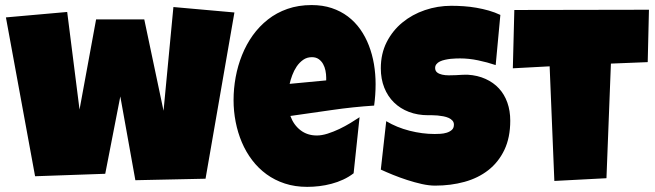

<svg xmlns="http://www.w3.org/2000/svg" viewBox="-20 -727 2588 759"><path d="M906.7 -677.7 792.5 -20.5 515.1 -14.6 455.6 -345.7 396 -40 118.7 -30.3 3.4 -658.2 245.6 -679.7 294.4 -293.9 359.9 -650.4H550.3L626.5 -289.1L665.5 -699.2Z M1464.8 -394.5Q1464.8 -352.1 1459 -309.6Q1375.5 -304.2 1293 -292.2Q1210.4 -280.3 1127.9 -268.6Q1140.6 -233.4 1167.7 -212.4Q1194.8 -191.4 1232.4 -191.4Q1252 -191.4 1275.1 -198.7Q1298.3 -206.1 1321.3 -217Q1344.2 -228 1365.2 -240.7Q1386.2 -253.4 1401.4 -263.7L1377.9 -42Q1358.9 -27.3 1336.7 -17.1Q1314.5 -6.8 1290.5 -0.5Q1266.6 5.9 1242.2 8.8Q1217.8 11.7 1194.3 11.7Q1146 11.7 1106 -1.5Q1065.9 -14.6 1033.4 -38.3Q1001 -62 976.6 -94.2Q952.1 -126.5 936 -164.6Q919.9 -202.6 911.6 -245.1Q903.3 -287.6 903.3 -331.1Q903.3 -376.5 911.6 -421.9Q919.9 -467.3 936.8 -509.3Q953.6 -551.3 979.2 -587.2Q1004.9 -623 1039.1 -649.9Q1073.2 -676.8 1116.5 -691.9Q1159.7 -707 1211.9 -707Q1255.4 -707 1291.3 -695.1Q1327.1 -683.1 1355.2 -661.9Q1383.3 -640.6 1404.1 -611.3Q1424.8 -582 1438.2 -547.1Q1451.7 -512.2 1458.3 -473.4Q1464.8 -434.6 1464.8 -394.5ZM1269.5 -419.9Q1269.5 -433.6 1266.6 -448Q1263.7 -462.4 1257.1 -474.1Q1250.5 -485.8 1239.7 -493.4Q1229 -501 1212.9 -501Q1193.4 -501 1178.5 -490.5Q1163.6 -480 1152.8 -464.1Q1142.1 -448.2 1135.3 -429.7Q1128.4 -411.1 1125 -395.5L1269.5 -409.2Z M1997.1 -250Q1997.1 -183.1 1973.9 -134.5Q1950.7 -85.9 1910.4 -54.4Q1870.1 -22.9 1816.2 -8.1Q1762.2 6.8 1700.2 6.8Q1676.3 6.8 1647.7 0.5Q1619.1 -5.9 1589.8 -15.4Q1560.5 -24.9 1533.4 -35.9Q1506.3 -46.9 1485.4 -56.6L1506.8 -248Q1548.3 -223.1 1598.9 -210.2Q1649.4 -197.3 1698.2 -197.3Q1707.5 -197.3 1720.7 -198Q1733.9 -198.7 1745.8 -202.4Q1757.8 -206.1 1766.1 -213.4Q1774.4 -220.7 1774.4 -234.4Q1774.4 -243.7 1768.6 -250.2Q1762.7 -256.8 1753.4 -261Q1744.1 -265.1 1732.4 -267.3Q1720.7 -269.5 1709.5 -270.5Q1698.2 -271.5 1688.5 -271.5Q1678.7 -271.5 1672.9 -271.5Q1630.9 -271.5 1596.4 -284.7Q1562 -297.9 1537.4 -322Q1512.7 -346.2 1499 -380.6Q1485.4 -415 1485.4 -457Q1485.4 -514.6 1508.5 -560.3Q1531.7 -606 1570.6 -637.9Q1609.4 -669.9 1659.7 -687Q1710 -704.1 1763.7 -704.1Q1787.6 -704.1 1813 -702.4Q1838.4 -700.7 1863.5 -696.3Q1888.7 -691.9 1912.6 -685.1Q1936.5 -678.2 1958 -668L1939.5 -469.7Q1906.2 -481 1869.9 -488.5Q1833.5 -496.1 1798.8 -496.1Q1792.5 -496.1 1782.5 -495.8Q1772.5 -495.6 1761.5 -494.4Q1750.5 -493.2 1739.3 -490.7Q1728 -488.3 1719.2 -484.1Q1710.4 -480 1705.1 -473.1Q1699.7 -466.3 1700.2 -457Q1700.7 -446.3 1708.3 -440.4Q1715.8 -434.6 1727.8 -431.9Q1739.7 -429.2 1754.2 -429.2Q1768.6 -429.2 1782.7 -429.9Q1796.9 -430.7 1809.1 -431.4Q1821.3 -432.1 1829.1 -431.6Q1868.2 -429.2 1899.4 -415Q1930.7 -400.9 1952.4 -377.4Q1974.1 -354 1985.6 -321.5Q1997.1 -289.1 1997.1 -250Z M2545.4 -688.5 2540.5 -481.4 2395 -475.6 2377.4 -22.5 2171.4 -11.7 2152.8 -464.8 2007.3 -457 2013.2 -687.5Z"/></svg>

Font: Luckiest Guy RUS-BEL-UKR
Style: Regular
Weight: 400
Designer: Astigmatic (AOETI)
Foundry: Astigmatic (AOETI)
Version: Version 1.00 March 11, 2019, initial release